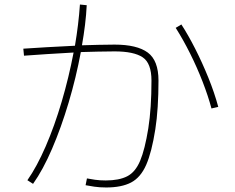

<svg xmlns="http://www.w3.org/2000/svg" viewBox="-20 -800 1040 848"><path d="M126 12 101 -4Q143 -64 182 -154Q221 -244 252.5 -351Q284 -458 305 -568Q244 -565 187 -561Q130 -557 86 -554L83 -585Q127 -588 186.5 -591.5Q246 -595 311 -598Q319 -645 324.5 -690.5Q330 -736 333 -780L363 -777Q361 -735 355.5 -690Q350 -645 342 -600Q379 -601 415.5 -602Q452 -603 486 -603Q585 -603 632.5 -568Q680 -533 680 -444Q680 -384 676.5 -328.5Q673 -273 666 -229Q650 -127 625.5 -71.5Q601 -16 559 6Q517 28 449 28Q420 28 396.5 24.5Q373 21 358 18L364 -12Q379 -9 400 -6Q421 -3 447 -3Q506 -3 542 -21.5Q578 -40 599 -90Q620 -140 635 -233Q649 -322 649 -444Q649 -521 610 -547Q571 -573 486 -573Q450 -573 412.5 -572Q375 -571 337 -570Q316 -457 283 -346.5Q250 -236 210 -143Q170 -50 126 12ZM914 -321Q899 -377 874.5 -440Q850 -503 819.5 -564Q789 -625 756 -677L781 -692Q811 -646 842 -585Q873 -524 900 -457.5Q927 -391 944 -328Z"/></svg>

Font: Murecho ExtraLight
Style: Regular
Weight: 200
Designer: Neil Summerour
Foundry: Positype
Version: Version 1.010; ttfautohint (v1.8.3)